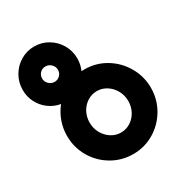

<svg xmlns="http://www.w3.org/2000/svg" viewBox="-172 -856 945 996"><g transform="rotate(-30 300.0 -357.5)"><path d="M89 -240Q89 -284.5 103.5 -325.2Q118 -366 145 -399.5Q106.5 -406 75.5 -429Q44.5 -452 26.8 -486.5Q9 -521 9 -561.5Q9 -607 31.2 -645.2Q53.5 -683.5 91.2 -705.8Q129 -728 172.5 -728Q217 -728 254.8 -705.8Q292.5 -683.5 314.5 -645.5Q336.5 -607.5 336.5 -562.5Q336.5 -527 322 -494L340 -494.5Q408.5 -494.5 466 -459.8Q523.5 -425 557.2 -366.5Q591 -308 591 -240Q591 -171.5 557.2 -113.2Q523.5 -55 466.2 -21Q409 13 341 13Q272.5 13 214.8 -20.8Q157 -54.5 123 -112.5Q89 -170.5 89 -240ZM455 -239Q455 -273 439.2 -301.8Q423.5 -330.5 396.8 -347.8Q370 -365 338.5 -365Q307.5 -365 281.2 -348.2Q255 -331.5 240 -303.2Q225 -275 225 -241.5Q225 -207 241 -178.2Q257 -149.5 283.5 -132.5Q310 -115.5 341 -115.5Q372 -115.5 398.2 -132Q424.5 -148.5 439.8 -177Q455 -205.5 455 -239ZM220 -561.5Q220 -580.5 205.8 -594.8Q191.5 -609 171.5 -609Q152 -609 139 -595.5Q126 -582 126 -563Q126 -544 140.2 -529.8Q154.5 -515.5 174 -515.5Q193 -515.5 206.5 -529Q220 -542.5 220 -561.5Z"/></g></svg>

Font: JuliaMono ExtraBold
Style: Regular
Weight: 800
Monospace: yes
Designer: cormullion
Foundry: corm
Version: Version 0.055; ttfautohint (v1.8.4)